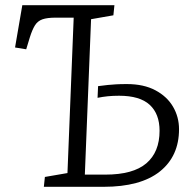

<svg xmlns="http://www.w3.org/2000/svg" viewBox="-20 -720 735 740"><path d="M264 -652H195Q162 -652 143.5 -645.5Q125 -639 114.5 -622Q104 -605 95 -576L81 -530L38 -537L66 -700H421L417 -661L331 -646L307 -47H386Q493 -47 544 -90.5Q595 -134 595 -216Q595 -281 557 -316Q519 -351 439 -351Q415 -351 395.5 -349Q376 -347 356 -343L358 -388Q380 -391 395.5 -392.5Q411 -394 427.5 -395Q444 -396 469 -396Q534 -396 579 -372Q624 -348 647 -308.5Q670 -269 670 -222Q670 -118 596 -59Q522 0 379 0H149L153 -38L240 -53Z"/></svg>

Font: Literata 12pt Light
Style: Italic
Weight: 300
Italic angle: -2°
Designer: Latin by Veronika Burian and Jose Scaglione. Greek by Irene Vlachou. Cyrillic by Vera Evstafieva
Foundry: TypeTogether
Version: Version 3.002